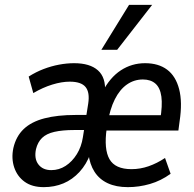

<svg xmlns="http://www.w3.org/2000/svg" viewBox="-20 -761 797 790"><path d="M160 9Q112 9 81.5 -13Q51 -35 38.5 -72Q26 -109 35 -152Q46 -200 77.5 -230Q109 -260 162.5 -274Q216 -288 291 -288H352L344 -226H285Q237 -226 204 -218.5Q171 -211 153 -193.5Q135 -176 128 -147Q120 -108 138 -84.5Q156 -61 191 -61Q223 -61 250 -78.5Q277 -96 296 -126.5Q315 -157 321 -196L343 -335Q350 -381 332 -403Q314 -425 267 -425Q234 -425 195 -413Q156 -401 117 -378L98 -446Q128 -465 159.5 -477Q191 -489 223 -495Q255 -501 285 -501Q350 -501 383 -471.5Q416 -442 412 -382H401Q432 -442 477 -471.5Q522 -501 577 -501Q632 -501 667.5 -474.5Q703 -448 717 -394.5Q731 -341 719 -262L714 -224H404L413 -287H655L639 -268Q649 -327 644 -363.5Q639 -400 619.5 -417Q600 -434 568 -434Q532 -434 502.5 -413.5Q473 -393 452.5 -352.5Q432 -312 422 -250L419 -232Q407 -147 430.5 -106Q454 -65 521 -65Q557 -65 591.5 -77Q626 -89 659 -111L682 -46Q642 -17 597 -4Q552 9 506 9Q458 9 423.5 -7Q389 -23 369 -54Q349 -85 344 -129H352Q336 -85 307 -53.5Q278 -22 241 -6.5Q204 9 160 9ZM397 -556 511 -741H606L462 -556Z"/></svg>

Font: Nunito Sans 10pt Condensed SemiBold
Style: Italic
Weight: 600
Width: 3
Italic angle: -9°
Designer: Vernon Adams
Foundry: Vernon Adams
Version: Version 3.101;gftools[0.9.27]